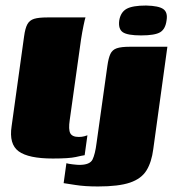

<svg xmlns="http://www.w3.org/2000/svg" viewBox="-20 -568 626 694"><path d="M171 5Q83 5 47.5 -21Q12 -47 22 -112L67 -436Q71 -466 79 -480.5Q87 -495 103.5 -500Q120 -505 151 -505H289Q287 -500 282 -476Q277 -452 273 -426L232 -134Q227 -100 234 -86.5Q241 -73 265 -73Q276 -73 285 -75.5Q294 -78 296 -79L286 -7Q278 -6 254 -0.5Q230 5 171 5ZM334 106Q286 106 252 100.5Q218 95 210 94L220 22Q226 24 242.5 26Q259 28 267 28Q305 28 314.5 8.5Q324 -11 329 -51L368 -329Q372 -358 379 -373Q386 -388 402 -393.5Q418 -399 449 -399H585L534 -29Q528 18 509.5 48Q491 78 450 92Q409 106 334 106ZM490 -440Q441 -440 424 -451.5Q407 -463 411 -494Q416 -524 437.5 -536Q459 -548 508 -548Q554 -547 570.5 -535Q587 -523 582 -494Q578 -463 559 -451.5Q540 -440 490 -440Z"/></svg>

Font: Genos Black
Style: Italic
Weight: 900
Italic angle: -8°
Version: Version 1.010